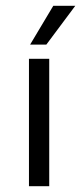

<svg xmlns="http://www.w3.org/2000/svg" viewBox="-20 -643 280 663"><path d="M80 -440H150V0H80ZM164 -623H240L140 -489H84Z"/></svg>

Font: Teachers[wght]
Style: Regular
Weight: 400
Designer: Alfredo Marco Pradil & Chank Diesel
Version: Version 1.000;Glyphs 3.1.2 (3151)